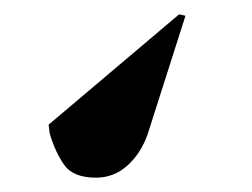

<svg xmlns="http://www.w3.org/2000/svg" viewBox="-20 -85 352 268"><path d="M230 -65 238.9 -63 186.2 102Q176.8 129 157.9 146Q139 163 114 163Q82 163 69.5 145Q56.9 127 49.3 101L47.9 89Z"/></svg>

Font: Literata 72pt Black
Style: Italic
Weight: 900
Italic angle: -2°
Designer: Latin by Veronika Burian and Jose Scaglione. Greek by Irene Vlachou. Cyrillic by Vera Evstafieva
Foundry: TypeTogether
Version: Version 3.002